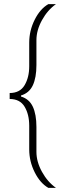

<svg xmlns="http://www.w3.org/2000/svg" viewBox="-20 -763 309 933"><path d="M122 -37V-152Q122 -207 99.5 -244.5Q77 -282 27 -282V-311Q77 -311 99.5 -349Q122 -387 122 -441V-556Q122 -614 148.5 -667Q175 -720 215 -743H252Q211 -714 184 -665Q157 -616 157 -568V-447Q157 -386 139.5 -348.5Q122 -311 82 -299V-294Q122 -282 139.5 -244.5Q157 -207 157 -146V-25Q157 23 184 72Q211 121 252 150H215Q175 127 148.5 74Q122 21 122 -37Z"/></svg>

Font: Saira Semi Condensed Thin
Style: Regular
Weight: 100
Width: 4
Designer: Hector Gatti with collaboration of the Omnibus-Type team
Foundry: Omnibus-Type
Version: Version 1.001; ttfautohint (v1.8)